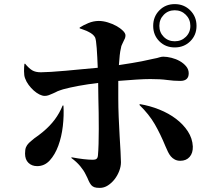

<svg xmlns="http://www.w3.org/2000/svg" viewBox="-20 -861 1040 935"><path d="M786 -148Q761 -209 733.5 -256.5Q706 -304 659 -350L661 -354Q710 -346 756 -327.5Q802 -309 837.5 -282Q873 -255 895 -221Q917 -187 919 -148Q920 -116 903.5 -97Q887 -78 858 -78Q843 -78 831.5 -84Q820 -90 812 -99.5Q804 -109 798 -121.5Q792 -134 786 -148ZM411 -706Q402 -711 391.5 -714.5Q381 -718 368 -723V-727Q385 -738 410 -748.5Q435 -759 461 -759Q482 -759 505 -752Q528 -745 547 -734.5Q566 -724 578.5 -711.5Q591 -699 591 -689Q591 -681 588.5 -674.5Q586 -668 582 -661Q580 -657 578.5 -653.5Q577 -650 575 -646Q570 -637 569 -627Q565 -611 563 -591.5Q561 -572 559 -544Q632 -555 670 -562.5Q708 -570 728 -575Q738 -577 745 -578.5Q752 -580 757 -582Q767 -585 775 -585Q793 -585 815 -579.5Q837 -574 855.5 -563.5Q874 -553 886.5 -538Q899 -523 899 -504Q899 -467 858 -467Q826 -467 794 -471.5Q762 -476 712 -476Q684 -476 645 -473.5Q606 -471 556 -467V-383Q556 -339 558 -291Q560 -243 562.5 -200Q565 -157 567 -122.5Q569 -88 569 -71Q569 -50 560.5 -28Q552 -6 538 12Q524 30 505.5 42Q487 54 466 54Q448 54 439 50.5Q430 47 424 40Q417 31 412 20Q409 13 405.5 5Q402 -3 397 -12Q388 -31 370.5 -52Q353 -73 327 -92L329 -95Q393 -83 433 -83Q444 -83 450 -87.5Q456 -92 457 -105Q459 -126 460 -160Q461 -194 461 -233Q461 -272 460.5 -311.5Q460 -351 459 -383L458 -457Q407 -451 363.5 -443Q320 -435 287 -426Q280 -424 273.5 -421.5Q267 -419 261 -417Q255 -414 249 -411Q243 -408 238 -406Q227 -401 217.5 -397.5Q208 -394 198 -394Q186 -394 172 -401Q158 -408 144.5 -420Q131 -432 119.5 -447.5Q108 -463 102 -480Q97 -493 97 -514.5Q97 -536 99 -550L102 -551Q121 -528 137 -518.5Q153 -509 179 -509Q196 -509 228.5 -511Q261 -513 300 -516.5Q339 -520 380 -524Q421 -528 456 -531Q454 -585 451 -626.5Q448 -668 443 -679Q434 -695 411 -706ZM188 -218Q223 -247 246.5 -278.5Q270 -310 285 -347H289Q292 -299 286 -247Q280 -195 264 -151.5Q248 -108 222.5 -80Q197 -52 161 -52Q135 -52 118.5 -68Q102 -84 102 -113Q102 -133 106.5 -144Q111 -155 121 -165Q126 -170 133 -175.5Q140 -181 148 -188Q157 -194 167 -201.5Q177 -209 188 -218ZM937 -735Q937 -690 906.5 -660Q876 -630 831 -630Q786 -630 756 -660Q726 -690 726 -735Q726 -780 756 -810.5Q786 -841 831 -841Q876 -841 906.5 -810.5Q937 -780 937 -735ZM907 -735Q907 -767 885 -789Q863 -811 831 -811Q799 -811 777.5 -789Q756 -767 756 -735Q756 -703 777.5 -681.5Q799 -660 831 -660Q863 -660 885 -681.5Q907 -703 907 -735Z"/></svg>

Font: XinYuGongZhangJiaSongA
Style: Regular
Weight: 900
Designer: XinYuGong
Foundry: Adobe Systems Incorporated
Version: Version 1.00